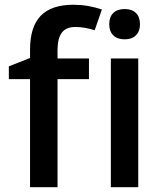

<svg xmlns="http://www.w3.org/2000/svg" viewBox="-20 -785 682 805"><path d="M353 -453.1H221.2V0H106V-453.1H17.1V-506.8L106 -542V-577.1Q106 -672.9 150.9 -719Q195.8 -765.1 288.1 -765.1Q348.6 -765.1 407.2 -745.1L377 -658.2Q334.5 -671.9 295.9 -671.9Q256.8 -671.9 239 -647.7Q221.2 -623.5 221.2 -575.2V-540H353ZM559.6 0H444.8V-540H559.6ZM438 -683.1Q438 -713.9 454.8 -730.5Q471.7 -747.1 502.9 -747.1Q533.2 -747.1 550 -730.5Q566.9 -713.9 566.9 -683.1Q566.9 -653.8 550 -637Q533.2 -620.1 502.9 -620.1Q471.7 -620.1 454.8 -637Q438 -653.8 438 -683.1Z"/></svg>

Font: f0_58770          
Style: Regular
Weight: 600
Foundry: Ascender Corporation
Version: Version 1.10